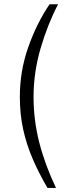

<svg xmlns="http://www.w3.org/2000/svg" viewBox="-20 -792 326 924"><path d="M259.5 -771.5Q209 -674.5 175.2 -559Q141.5 -443.5 141.5 -325.5Q141.5 -213.5 169 -106.2Q196.5 1 249.5 112.5H208.5Q167.5 42.5 137.8 -26.2Q108 -95 91.8 -168.2Q75.5 -241.5 75.5 -326.5Q75.5 -450 115.8 -564.5Q156 -679 218.5 -771.5Z"/></svg>

Font: Public Sans Thin ExtraLight
Style: Regular
Weight: 250
Version: Version 1.007